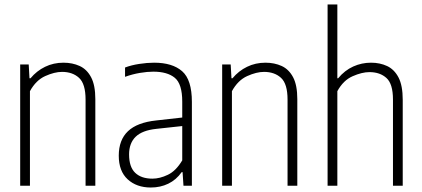

<svg xmlns="http://www.w3.org/2000/svg" viewBox="-20 -828 1880 856"><path d="M70 0V-540.5H108L111.5 -479H116Q143.5 -512 181 -530.2Q218.5 -548.5 263 -548.5Q303 -548.5 335.2 -533.8Q367.5 -519 386.2 -483.5Q405 -448 405 -386V0H361.5V-384Q361.5 -454 332.5 -480.8Q303.5 -507.5 256.5 -507.5Q223 -507.5 181.5 -488.8Q140 -470 113.5 -421.5V0Z M652.5 8Q589 8 549.2 -28.5Q509.5 -65 509.5 -134Q509.5 -204 550.5 -243Q591.5 -282 676.5 -291L792.5 -304V-375Q792.5 -454 759.2 -481.2Q726 -508.5 663.5 -508.5Q637 -508.5 604 -503Q571 -497.5 537.5 -485.5V-527Q565 -537.5 600.5 -543Q636 -548.5 667 -548.5Q748.5 -548.5 792 -510.5Q835.5 -472.5 835.5 -373.5V0H798L794 -60.5H790Q765.5 -26 730.2 -9Q695 8 652.5 8ZM555.5 -139.5Q555.5 -83.5 582.8 -57.5Q610 -31.5 659.5 -31.5Q692.5 -31.5 728.5 -48.8Q764.5 -66 792.5 -113V-266L677 -253.5Q614.5 -247 585 -218.5Q555.5 -190 555.5 -139.5Z M970.5 0V-540.5H1008.5L1012 -479H1016.5Q1044 -512 1081.5 -530.2Q1119 -548.5 1163.5 -548.5Q1203.5 -548.5 1235.8 -533.8Q1268 -519 1286.8 -483.5Q1305.5 -448 1305.5 -386V0H1262V-384Q1262 -454 1233 -480.8Q1204 -507.5 1157 -507.5Q1123.5 -507.5 1082 -488.8Q1040.5 -470 1014 -421.5V0Z M1440.5 0V-808H1484V-479H1487.5Q1517 -514.5 1554.8 -531.5Q1592.5 -548.5 1634 -548.5Q1674 -548.5 1706 -533.5Q1738 -518.5 1756.8 -482.5Q1775.5 -446.5 1775.5 -383V0H1732V-384Q1732 -454 1703 -480.2Q1674 -506.5 1627 -506.5Q1594 -506.5 1552.2 -488.2Q1510.5 -470 1484 -421.5V0Z"/></svg>

Font: Encode Sans Condensed Condensed ExtraLight
Style: Regular
Weight: 200
Width: 3
Designer: Multiple Designers
Foundry: Impallari Type
Version: Version 3.000; ttfautohint (v1.8.3) -l 8 -r 50 -G 200 -x 14 